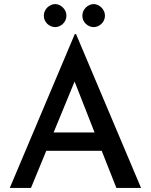

<svg xmlns="http://www.w3.org/2000/svg" viewBox="-20 -922 740 942"><path d="M195 -845C195 -812 223 -789 251 -789C277 -789 306 -812 306 -845C306 -877 277 -902 251 -902C223 -902 195 -877 195 -845ZM384 -845C384 -812 412 -789 440 -789C466 -789 495 -812 495 -845C495 -877 466 -902 440 -902C412 -902 384 -877 384 -845ZM28 0H132L207 -182H479L551 0H672L353 -755H347ZM243 -272 346 -522 444 -272Z"/></svg>

Font: Reem Kufi
Style: Regular
Weight: 400
Designer: Khaled Hosny
Version: Version 0.007